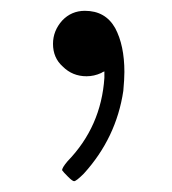

<svg xmlns="http://www.w3.org/2000/svg" viewBox="-20 -141 318 355"><path d="M78 -60Q78 -84 95 -103Q112 -121 137 -121Q175 -121 193 -89Q210 -57 210 -8Q210 5 208 27Q195 114 135 180Q121 194 117 194Q114 194 106 186Q97 177 95 174Q94 170 105 157Q167 93 173 3V-9Q170 -8 167 -6Q154 0 140 0Q114 0 96 -18Q78 -34 78 -60Z"/></svg>

Font: KaTeX_Main
Style: Regular
Weight: 400
Version: Version